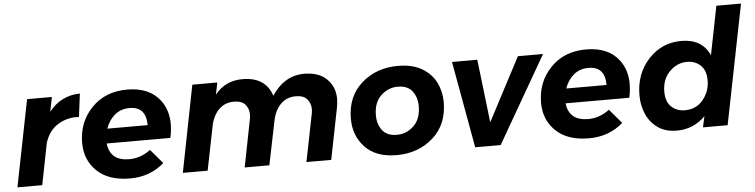

<svg xmlns="http://www.w3.org/2000/svg" viewBox="-46 -962 4667 1187"><g transform="rotate(-5 2288.0 -368.0)"><path d="M175 0H21L128 -538H282L264 -448Q338 -542 456 -544L438 -400L421 -401Q357 -401 303 -366Q249 -331 226 -258Z M720.5 6Q587.5 6 515.5 -63Q443.5 -132 443.5 -238Q443.5 -367 528 -455Q612.5 -543 748.5 -543Q887.5 -543 953.5 -455Q999.5 -394 999.5 -308Q999.5 -266 989.5 -222H594.5Q606.5 -113 725.5 -113Q796.5 -113 857.5 -159L932.5 -71Q844.5 6 720.5 6ZM856.5 -313Q856.5 -428 754.5 -428Q699 -428 661.5 -396Q624 -364 606.5 -313Z M1968.5 0H1814.5L1873.5 -295Q1876.5 -310 1876.5 -324Q1876.5 -359 1854.5 -385Q1832.5 -411 1783.5 -411Q1745 -411 1716.2 -393.8Q1687.5 -376.5 1668.8 -346.8Q1650 -317 1641.5 -279L1584.5 0H1431.5L1489.5 -295Q1492.5 -311 1492.5 -324Q1492.5 -359 1471 -385Q1449.5 -411 1399.5 -411Q1361 -411 1332.2 -393.8Q1303.5 -376.5 1284.8 -346.8Q1266 -317 1257.5 -279L1201.5 0H1047.5L1153.5 -538H1308.5L1293.5 -464Q1357.5 -545 1464.5 -545Q1608.5 -545 1646.5 -426Q1724.5 -545 1847.5 -545Q1951.5 -545 2000.5 -482Q2037.5 -438 2037.5 -372Q2037.5 -346 2031.5 -317Z M2374.5 6Q2247.5 6 2179.5 -65Q2111.5 -136 2111.5 -242Q2111.5 -381 2203.5 -462Q2295.5 -543 2429.5 -543Q2517.5 -543 2576 -509.5Q2637 -473.5 2664.8 -417.2Q2692.5 -361 2692.5 -296Q2692.5 -156 2600.5 -75Q2508.5 6 2374.5 6ZM2386.5 -119Q2447.5 -119 2492 -162Q2536.5 -205 2536.5 -284Q2536.5 -339 2507.5 -377Q2478.5 -415 2417.5 -415Q2358.5 -415 2313 -372.5Q2267.5 -330 2267.5 -250Q2267.5 -195 2296.5 -157Q2325.5 -119 2386.5 -119Z M3020 0H2862L2765 -538H2922L2968 -146L3174 -538H3330Z M3568.5 6Q3435.5 6 3363.5 -63Q3291.5 -132 3291.5 -238Q3291.5 -367 3376 -455Q3460.5 -543 3596.5 -543Q3735.5 -543 3801.5 -455Q3847.5 -394 3847.5 -308Q3847.5 -266 3837.5 -222H3442.5Q3454.5 -113 3573.5 -113Q3644.5 -113 3705.5 -159L3780.5 -71Q3692.5 6 3568.5 6ZM3704.5 -313Q3704.5 -428 3602.5 -428Q3547 -428 3509.5 -396Q3472 -364 3454.5 -313Z M4115.5 6Q4044 6 3997.5 -26Q3949 -60 3925.2 -113.8Q3901.5 -167.5 3901.5 -232Q3901.5 -365 3984 -454.5Q4066.5 -544 4188.5 -544Q4316.5 -544 4363.5 -440L4423.5 -742H4576.5L4428.5 0H4275.5L4290.5 -68Q4216.5 6 4115.5 6ZM4173.5 -115Q4244.5 -115 4287 -167Q4329.5 -219 4329.5 -287Q4329.5 -349 4296 -380.5Q4262.5 -412 4212.5 -412Q4150.5 -412 4103.5 -364.5Q4056.5 -317 4056.5 -241Q4056.5 -177 4090.5 -146Q4124.5 -115 4173.5 -115Z"/></g></svg>

Font: Argentum Sans SemiBold
Style: Italic
Weight: 600
Italic angle: -11°
Designer: Julieta Ulanovsky (font), Cristiano Sobral (main changes and remaster)
Foundry: Julieta Ulanovsky (font), Cristiano Sobral (main changes and remaster)
Version: Version 2.007;June 15, 2022;FontCreator 14.0.0.2814 64-bit; 